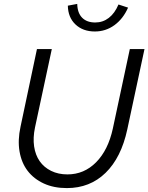

<svg xmlns="http://www.w3.org/2000/svg" viewBox="-20 -951 759 982"><path d="M76 0ZM631 -289Q600 -145 520 -67Q440 11 322 11Q255 11 204 -12.5Q153 -36 121.5 -77Q90 -118 80 -176Q70 -234 85 -303L169 -700H245L159 -299Q148 -246 154.5 -202Q161 -158 183 -126.5Q205 -95 241.5 -77Q278 -59 325 -59Q410 -59 471.5 -121Q533 -183 557 -293L644 -700H719ZM467 -836Q506 -836 536.5 -859.5Q567 -883 586 -928L635 -912Q610 -855 565.5 -822.5Q521 -790 465 -790Q404 -790 366 -826Q328 -862 327 -922L375 -931Q376 -885 400 -860.5Q424 -836 467 -836Z"/></svg>

Font: Red Hat Text
Style: Italic
Weight: 400
Italic angle: -12°
Designer: Pentagram / MCKL
Foundry: Pentagram / MCKL
Version: Version 1.005; Red Hat Text Italic